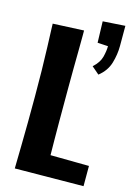

<svg xmlns="http://www.w3.org/2000/svg" viewBox="-119 -834 615 898"><g transform="rotate(15 189.0 -385.0)"><path d="M46 4Q46 4 46.5 -26.5Q47 -57 48 -107.5Q49 -158 49.5 -220Q50 -282 50 -345Q50 -409 49 -471.5Q48 -534 46 -584.5Q44 -635 43 -665.5Q42 -696 42 -696L192 -703Q192 -703 192 -677.5Q192 -652 191.5 -610Q191 -568 190.5 -519.5Q190 -471 190 -424.5Q190 -378 190 -343Q190 -308 190 -263.5Q190 -219 190.5 -173Q191 -127 191.5 -88.5Q192 -50 192 -26.5Q192 -3 192 -3ZM46 4 114 -100 378 -97V1ZM310 -521 274 -552Q304 -579 311.5 -608.5Q319 -638 319 -661L268 -664L265 -767L373 -774Q373 -754 373 -739.5Q373 -725 373 -710.5Q373 -696 373 -676Q373 -635 360.5 -593Q348 -551 310 -521Z"/></g></svg>

Font: Truculenta Black
Style: Regular
Weight: 900
Version: Version 1.002